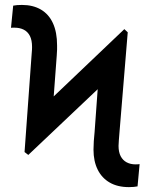

<svg xmlns="http://www.w3.org/2000/svg" viewBox="-20 -745 608 775"><path d="M443.8 -450.7 495.6 -614.7 481.9 -627.4 124 -286.6 79.1 -131.3 94.2 -119.6ZM79.1 -131.3 188 -237.8 209 -520Q210.4 -535.2 210.4 -544.7Q210.4 -554.2 210.4 -562Q210.4 -614.7 193.8 -651.1Q177.2 -687.5 145.3 -706.3Q113.3 -725.1 68.4 -725.1Q58.1 -725.1 49.3 -724.4Q40.5 -723.6 33.2 -722.2L24.4 -632.8Q27.8 -633.3 31.5 -633.3Q35.2 -633.3 38.1 -633.3Q60.1 -633.3 75.9 -625.2Q91.8 -617.2 100.6 -600.1Q109.4 -583 109.4 -555.2Q109.4 -550.8 109.1 -544.4Q108.9 -538.1 107.4 -522ZM495.6 -614.7 381.8 -487.8 361.8 -211.9Q359.9 -193.8 358.6 -175.3Q357.4 -156.7 357.4 -141.1Q357.4 -94.2 374.3 -60.3Q391.1 -26.4 422.9 -8.1Q454.6 10.3 500.5 10.3Q512.2 10.3 519.5 9.5Q526.9 8.8 535.2 7.3L543.5 -82.5Q540 -82 535.9 -81.8Q531.7 -81.5 527.3 -81.5Q506.8 -81.5 491.2 -89.8Q475.6 -98.1 467 -114.7Q458.5 -131.3 458.5 -156.2Q458.5 -162.6 459.7 -178.5Q460.9 -194.3 462.4 -212.4Z"/></svg>

Font: Roboto Condensed Medium
Style: Regular
Weight: 500
Designer: Christian Robertson
Foundry: Google
Version: Version 3.0